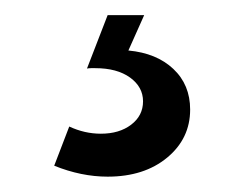

<svg xmlns="http://www.w3.org/2000/svg" viewBox="-20 -23 318 249"><path d="M50.3 191.9 69.8 141.1Q89.8 150.4 110.8 150.4Q134.8 150.4 150.1 138.7Q165.5 127 165.5 108.4Q165.5 89.8 148.7 77.6Q131.8 65.4 103.5 65.4Q101.1 65.4 98.1 65.4Q95.2 65.4 92.8 65.9L119.6 -3.4H167L146.5 42.5Q183.1 45.9 204.8 66.4Q226.6 86.9 226.6 119.1Q226.6 156.7 196.8 181.4Q167 206.1 119.6 206.1Q85.4 206.1 50.3 191.9Z"/></svg>

Font: Kumbh Sans SemiBold
Style: Regular
Weight: 600
Version: Version 1.005